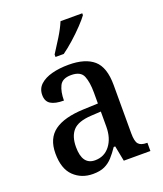

<svg xmlns="http://www.w3.org/2000/svg" viewBox="-142 -859 818 963"><g transform="rotate(-20 266.5 -378.0)"><path d="M188 10Q127 10 86 -29.5Q45 -69 45 -151Q45 -231 97 -269Q149 -307 254 -311L331 -314V-373Q331 -427 317.5 -460.5Q304 -494 253 -494Q206 -494 191 -463.5Q176 -433 176 -386Q130 -386 106.5 -400.5Q83 -415 83 -449Q83 -483 106.5 -504.5Q130 -526 169.5 -536.5Q209 -547 259 -547Q347 -547 392 -508Q437 -469 437 -374V-116Q437 -74 449.5 -59Q462 -44 494 -44H497V0H355L339 -82H331Q312 -54 293.5 -33.5Q275 -13 250.5 -1.5Q226 10 188 10ZM221 -51Q271 -51 301 -90Q331 -129 331 -191V-271L278 -268Q208 -264 180.5 -233.5Q153 -203 153 -146Q153 -51 221 -51ZM211 -619Q232 -651 257 -691.5Q282 -732 296 -766H412V-756Q400 -739 373 -710.5Q346 -682 314 -653.5Q282 -625 255 -606H211Z"/></g></svg>

Font: Noto Serif Bengali SemiCondensed Medium
Style: Regular
Weight: 500
Width: 4
Designer: Juan Bruce, Universal Thirst, Indian Type Foundry and the Monotype Design Team.
Foundry: Monotype Imaging Inc.
Version: Version 2.003; ttfautohint (v1.8.4.7-5d5b)